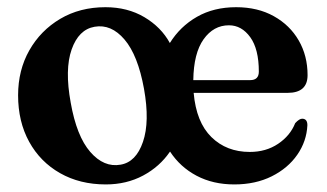

<svg xmlns="http://www.w3.org/2000/svg" viewBox="-20 -488 885 520"><path d="M265.5 -468.5Q325.5 -468.5 371 -441.5Q416.5 -414.5 440 -371.5Q468 -416.5 513.5 -442.5Q559 -468.5 619.5 -468.5Q678 -468.5 721.5 -444.2Q765 -420 789 -378.5Q813 -337 813 -284.5Q813 -236.5 759 -236.5H504.5Q511.5 -157 552.5 -116.8Q593.5 -76.5 656.5 -76.5Q700.5 -76.5 733.2 -98.5Q766 -120.5 779.5 -154.5Q791 -167 799 -166.5Q812.5 -166 812.5 -149Q810.5 -105.5 785.2 -69Q760 -32.5 716 -10.5Q672 11.5 614.5 11.5Q557 11.5 512.5 -12Q468 -35.5 440.5 -77.5Q412.5 -36.5 367.5 -12.5Q322.5 11.5 266.5 11.5Q196.5 11.5 142.8 -19Q89 -49.5 59 -104Q29 -158.5 29 -230Q29 -298 59.5 -351.8Q90 -405.5 143.2 -437Q196.5 -468.5 265.5 -468.5ZM600 -419.5Q558.5 -419.5 531.5 -381.8Q504.5 -344 503.5 -271H657.5Q681 -271 681 -294Q681 -355 657.8 -387.2Q634.5 -419.5 600 -419.5ZM306.5 -42Q348.5 -49 367.2 -103.8Q386 -158.5 370 -247.5Q353.5 -338.5 317.2 -381Q281 -423.5 236 -415.5Q193 -408 174 -354Q155 -300 171.5 -210Q187.5 -119 224.5 -76.5Q261.5 -34 306.5 -42Z"/></svg>

Font: Fraunces 72pt S050 SemiBold
Style: Regular
Weight: 600
Version: Version 1.000; ttfautohint (v1.8.3)